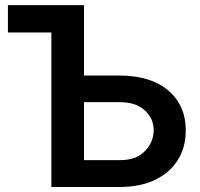

<svg xmlns="http://www.w3.org/2000/svg" viewBox="-20 -748 799 768"><path d="M315.9 -445.8H457.5Q582.5 -445.8 652.8 -386.2Q723.1 -326.7 723.1 -226.6Q723.1 -159.2 691.4 -108.2Q659.7 -57.1 600.3 -28.6Q541 0 457.5 0H185.5V-618.2H11.7V-727.5H315.9ZM315.9 -339.4V-107.4H457.5Q523.9 -106.9 559.3 -143.3Q594.7 -179.7 594.7 -227.5Q594.7 -273.9 559.3 -306.6Q523.9 -339.4 457.5 -339.4Z"/></svg>

Font: Inter-SemiBold
Style: Regular
Weight: 600
Designer: Rasmus Andersson
Foundry: rsms
Version: Version 4.000;git-a52131595